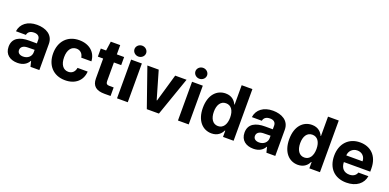

<svg xmlns="http://www.w3.org/2000/svg" viewBox="-4 -1649 5143 2540"><g transform="rotate(20 2567.5 -379.5)"><path d="M215.9 10.3C296.5 10.3 348.7 -24.9 375.4 -75.6H379.6L398.1 0H523.1V-367.9C523.1 -497.9 413 -552.6 291.5 -552.6C160.9 -552.6 70.7 -485.1 56.5 -376.8L196.7 -376.4C204.2 -418.3 236.5 -442.1 290.8 -442.1C342.3 -442.1 371.8 -416.2 371.8 -371.4V-320L265.3 -320.3C131 -321 34.8 -274.1 34.8 -152.3C34.8 -44.4 111.9 10.3 215.9 10.3ZM179.3 -157.3C179.3 -199.9 214.1 -227.3 273.4 -228.3L372.9 -230.1V-195C372.9 -137.8 325.6 -94.1 259.2 -94.1C212.7 -94.1 179.3 -115.8 179.3 -157.3Z M887.1 10.7C1032.3 10.7 1123.6 -74.6 1130.7 -199.9H987.9C979 -141.7 940.7 -109 888.8 -109C818.2 -109 772.4 -168.3 772.4 -272.7C772.4 -375.7 818.5 -434.7 888.8 -434.7C944.2 -434.7 979.8 -398.1 987.9 -343.8H1130.7C1124.3 -469.8 1028.8 -552.6 886.4 -552.6C720.9 -552.6 618.6 -437.9 618.6 -270.6C618.6 -104.8 719.1 10.7 887.1 10.7Z M1518.1 -545.5H1415.5V-676.1H1282.7L1264.2 -545.5H1189.6V-431.8H1264.2V-152C1264.2 -45.1 1324.9 1.1 1441.8 0.4L1525.6 0V-120H1466.6C1432.2 -120 1415.5 -132.8 1415.5 -169V-431.8H1518.1Z M1616.5 0H1767.8V-545.5H1616.5ZM1610.8 -692.5C1610.8 -650.2 1647.7 -615.8 1692.5 -615.8C1737.6 -615.8 1774.5 -650.2 1774.5 -692.5C1774.5 -734.4 1737.6 -768.8 1692.5 -768.8C1647.7 -768.8 1610.8 -734.4 1610.8 -692.5Z M2397 -545.5H2236.9L2123.9 -155.2H2118.3L2005 -545.5H1845.2L2035.9 0H2206.3Z M2474.4 0H2625.7V-545.5H2474.4ZM2468.8 -692.5C2468.8 -650.2 2505.7 -615.8 2550.4 -615.8C2595.5 -615.8 2632.5 -650.2 2632.5 -692.5C2632.5 -734.4 2595.5 -768.8 2550.4 -768.8C2505.7 -768.8 2468.8 -734.4 2468.8 -692.5Z M2947.4 8.9C3035.5 8.9 3081.3 -41.9 3102.3 -87.4H3108.7V0H3257.8V-727.3H3106.9V-453.8H3102.3C3082 -498.2 3038.4 -552.6 2947.1 -552.6C2827.4 -552.6 2726.2 -459.5 2726.2 -272C2726.2 -89.5 2823.2 8.9 2947.4 8.9ZM2880.7 -272.7C2880.7 -367.2 2920.5 -432.2 2995.4 -432.2C3068.9 -432.2 3110.1 -370 3110.1 -272.7C3110.1 -175.4 3068.2 -111.5 2995.4 -111.5C2921.2 -111.5 2880.7 -177.6 2880.7 -272.7Z M3537.3 10.3C3617.9 10.3 3670.1 -24.9 3696.7 -75.6H3701L3719.5 0H3844.5V-367.9C3844.5 -497.9 3734.4 -552.6 3612.9 -552.6C3482.2 -552.6 3392 -485.1 3377.8 -376.8L3518.1 -376.4C3525.6 -418.3 3557.9 -442.1 3612.2 -442.1C3663.7 -442.1 3693.2 -416.2 3693.2 -371.4V-320L3586.6 -320.3C3452.4 -321 3356.2 -274.1 3356.2 -152.3C3356.2 -44.4 3433.2 10.3 3537.3 10.3ZM3500.7 -157.3C3500.7 -199.9 3535.5 -227.3 3594.8 -228.3L3694.2 -230.1V-195C3694.2 -137.8 3647 -94.1 3580.6 -94.1C3534.1 -94.1 3500.7 -115.8 3500.7 -157.3Z M4163 8.9C4251.1 8.9 4296.9 -41.9 4317.8 -87.4H4324.2V0H4473.4V-727.3H4322.4V-453.8H4317.8C4297.6 -498.2 4253.9 -552.6 4162.6 -552.6C4043 -552.6 3941.8 -459.5 3941.8 -272C3941.8 -89.5 4038.7 8.9 4163 8.9ZM4096.2 -272.7C4096.2 -367.2 4136 -432.2 4210.9 -432.2C4284.4 -432.2 4325.6 -370 4325.6 -272.7C4325.6 -175.4 4283.7 -111.5 4210.9 -111.5C4136.7 -111.5 4096.2 -177.6 4096.2 -272.7Z M4845.9 10.7C4986.9 10.7 5077.1 -62.5 5093.8 -169.4H4952.8C4939.6 -126.8 4900.6 -102.3 4848.4 -102.3C4772.4 -102.3 4726.6 -150.2 4724.8 -234H5096.2V-275.6C5096.2 -460.9 4984 -552.6 4839.8 -552.6C4679.3 -552.6 4575.3 -438.6 4575.3 -270.2C4575.3 -97.3 4677.9 10.7 4845.9 10.7ZM4724.8 -327.8C4727.6 -390.3 4775.2 -439.6 4842.3 -439.6C4908 -439.6 4953.5 -392.8 4953.8 -327.8Z"/></g></svg>

Font: GiG Sans
Style: Bold
Weight: 700
Designer: Andreas Faust
Version: Version 1.100;FEAKit 1.0